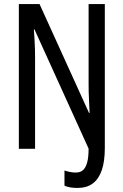

<svg xmlns="http://www.w3.org/2000/svg" viewBox="-20 -734 609 947"><path d="M362 193Q344 193 328 190.5Q312 188 298 182V107Q310 111 324 114Q338 117 354 117Q376 117 389.5 105Q403 93 410 67Q417 41 417 -1L150 -589H147Q149 -562 150.5 -537Q152 -512 152.5 -489Q153 -466 153 -445V0H73V-714H175L419 -177H422Q421 -205 419.5 -230.5Q418 -256 417.5 -278.5Q417 -301 417 -320V-714H497V-4Q497 62 482 105.5Q467 149 437.5 171Q408 193 362 193Z"/></svg>

Font: Noto Sans Arabic ExtraCondensed
Style: Regular
Weight: 400
Width: 2
Designer: Monotype Design Team, Nadine Chahine, Nizar Qandah and Khaled Hosny
Foundry: Monotype Imaging Inc.
Version: Version 2.012